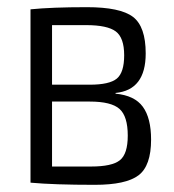

<svg xmlns="http://www.w3.org/2000/svg" viewBox="-20 -509 485 535"><path d="M302 -250V-248Q355 -243 378 -211.5Q401 -180 401 -120Q401 -47 366 -20.5Q331 6 244 6Q131 6 65 0V-483Q124 -489 222 -489Q315 -489 350.5 -462Q386 -435 386 -360Q386 -258 302 -250ZM326 -355Q326 -404 302.5 -421.5Q279 -439 220 -439H125V-273H230Q285 -273 305.5 -290Q326 -307 326 -355ZM125 -45H234Q292 -45 314 -62.5Q336 -80 336 -131Q336 -185 313 -205.5Q290 -226 230 -226H125Z"/></svg>

Font: exo2condensed_l
Style: Regular
Weight: 300
Width: 3
Designer: Natanael Gama
Version: Version 1.001;PS 001.001;hotconv 1.0.70;makeotf.lib2.5.58329